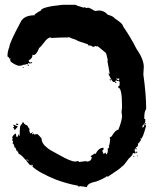

<svg xmlns="http://www.w3.org/2000/svg" viewBox="-20 -744 637 792"><path d="M292 -724.1Q296.9 -720.2 325.2 -712.4L329.1 -714.4L336.9 -710.4Q340.8 -712.4 342.8 -712.4Q349.1 -712.4 372.1 -698.7L389.6 -700.7Q408.7 -700.7 424.8 -683.1Q447.8 -677.2 454.1 -667.5Q486.8 -646.5 487.3 -636.2Q520.5 -587.4 542 -544.4Q573.2 -499.5 573.2 -468.3L571.3 -437Q583 -353.5 583 -294.4Q575.2 -284.2 575.2 -261.2V-253.4H579.1V-241.7L577.1 -237.8L581.1 -235.8Q581.1 -233.9 579.1 -230Q579.1 -226.1 583 -226.1Q568.4 -171.4 561.5 -171.4V-175.3H559.6V-173.3L561.5 -169.4Q561.5 -162.6 549.8 -151.9Q549.8 -137.2 540 -136.2Q540 -135.3 543.9 -130.4V-128.4H540V-132.3H538.1Q538.1 -126.5 534.2 -126.5L540 -112.8Q538.1 -112.8 538.1 -110.8L528.3 -112.8Q528.3 -104.5 510.7 -89.4Q487.3 -56.2 481.4 -56.2Q480.5 -51.3 424.8 -15.1L420.9 -17.1Q406.7 -6.3 377.9 4.4Q338.9 12.2 338.9 27.8Q335 27.8 311.5 23.9L303.7 25.9L301.8 22Q257.3 14.2 210 -3.4Q139.2 -32.2 112.3 -58.1H116.2Q113.3 -65.9 110.4 -65.9V-60.1Q105.5 -64 102.5 -64Q66.9 -108.9 57.6 -108.9Q52.7 -122.6 47.9 -122.6Q44.9 -136.2 40 -136.2Q37.1 -151.9 32.2 -151.9Q32.2 -156.2 34.2 -159.7Q34.2 -163.1 30.3 -163.6L32.2 -173.3L30.3 -177.2Q32.2 -185.5 43.9 -192.9H45.9Q45.9 -187 47.9 -179.2Q55.7 -179.2 55.7 -189H59.6V-183.1H61.5V-206.5L63.5 -210.4H61.5L63.5 -224.1Q73.2 -235.8 73.2 -239.7H77.1Q77.1 -232.4 92.8 -226.1Q99.6 -212.4 102.5 -212.4V-210.4H100.6Q100.6 -198.7 106.4 -192.9L114.3 -198.7H116.2L112.3 -192.9V-189L118.2 -192.9H120.1V-189L133.8 -190.9Q136.2 -190.9 151.4 -173.3Q151.4 -151.9 174.8 -134.3Q180.2 -127.9 227.5 -103Q272.5 -77.6 290 -77.6Q300.3 -79.6 301.8 -79.6Q305.2 -79.6 305.7 -75.7Q310.1 -75.7 335 -79.6Q335 -77.6 336.9 -77.6Q358.4 -77.6 358.4 -97.2H354.5V-101.1Q357.4 -101.1 370.1 -110.8L374 -108.9Q387.2 -134.3 405.3 -134.3H407.2V-128.4Q404.3 -122.6 401.4 -122.6L407.2 -108.9Q413.1 -111.8 413.1 -114.7Q417 -114.7 417 -106.9Q424.8 -109.4 424.8 -124.5V-126.5L422.9 -130.4Q428.7 -130.4 430.7 -140.1Q428.7 -140.1 428.7 -142.1Q432.6 -145.5 434.6 -171.4Q432.6 -171.4 432.6 -175.3Q432.6 -178.2 440.4 -181.2Q456.1 -208.5 467.8 -208.5Q479.5 -234.9 483.4 -261.2Q483.4 -270.5 481.4 -280.8Q483.4 -297.9 483.4 -302.2V-304.2Q483.4 -382.3 467.8 -382.3V-388.2Q473.6 -388.2 473.6 -397.9V-405.8L469.7 -411.6L465.8 -409.7H463.9L458 -413.6Q457 -405.8 452.1 -405.8H448.2Q442.4 -406.2 426.8 -440.9H428.7L432.6 -439L422.9 -493.7Q424.8 -493.7 424.8 -495.6Q418.5 -526.9 415 -526.9Q383.8 -554.2 379.9 -554.2V-552.2Q377.9 -552.2 374 -554.2L364.3 -550.3L354.5 -556.2H344.7Q344.7 -559.6 340.8 -562Q298.3 -574.7 293.9 -579.6Q264.6 -588.9 264.6 -591.3L260.7 -589.4H249Q227.1 -589.4 192.4 -587.4Q189 -589.4 184.6 -589.4Q175.8 -585.4 168.9 -577.6Q145 -546.4 141.6 -546.4Q130.4 -517.1 118.2 -517.1L114.3 -519Q114.3 -502 98.6 -495.6Q98.6 -485.8 108.4 -485.8Q108.4 -487.8 110.4 -487.8H112.3V-483.9L102.5 -481.9L98.6 -483.9Q94.7 -483.9 94.7 -478Q92.8 -478 92.8 -480Q87.4 -480 81.1 -476.1V-478Q65.4 -472.2 61.5 -472.2Q61.5 -474.1 59.6 -474.1Q59.6 -472.2 57.6 -472.2Q39.6 -477.5 24.4 -489.7Q18.6 -508.8 10.7 -511.2Q10.7 -531.7 18.6 -550.3Q18.6 -566.4 63.5 -649.9Q76.2 -681.2 124 -681.2L122.1 -685.1H124Q141.6 -698.7 147.5 -698.7Q147.5 -715.3 237.3 -724.1ZM24.4 -503.4H22.5V-499.5H24.4ZM94.7 -478Q98.1 -478 98.6 -474.1V-472.2H94.7ZM77.1 -468.3V-464.4H73.2Q73.2 -467.8 77.1 -468.3ZM471.7 -421.4 467.8 -419.4H463.9L460 -421.4V-419.4Q461.4 -413.6 471.7 -413.6ZM436.5 -417.5V-411.6Q432.6 -411.6 432.6 -415.5V-417.5ZM460 -405.8V-401.9H458Q454.1 -401.9 454.1 -405.8ZM577.1 -235.8H575.2Q575.2 -231.9 567.4 -224.1V-218.3H569.3Q573.7 -218.3 577.1 -233.9ZM51.8 -233.9 55.7 -231.9 53.7 -228 45.9 -230V-233.9ZM36.1 -230Q37.6 -230 53.7 -222.2L42 -208.5H38.1Q38.1 -210.4 40 -210.4L34.2 -218.3V-220.2H38.1V-222.2Q38.1 -225.6 34.2 -226.1ZM545.9 -118.7V-112.8H542V-118.7ZM547.9 -103V-99.1H545.9V-103ZM534.2 -101.1Q534.2 -97.2 530.3 -97.2V-101.1ZM92.8 -87.4 88.9 -85.4Q88.9 -81.5 92.8 -81.5ZM98.6 -81.5H94.7V-79.6H98.6Z"/></svg>

Font: Mister Brush
Style: Regular
Weight: 400
Designer: GGBotNet
Foundry: GGBotNet
Version: 1.00